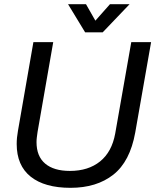

<svg xmlns="http://www.w3.org/2000/svg" viewBox="-20 -888 762 920"><path d="M318 12Q194 12 127 -41.5Q60 -95 60 -198Q60 -228 66 -261L140 -686H235L160 -256Q158 -242 156.5 -230Q155 -218 155 -207Q155 -139 196.5 -104Q238 -69 315 -69Q403 -69 459.5 -114.5Q516 -160 532 -248L609 -686H704L628 -253Q603 -114 523 -51Q443 12 318 12ZM388 -733 306 -868H392L437 -789L507 -868H601L472 -733Z"/></svg>

Font: Archivo VF Beta
Style: Italic
Weight: 400
Italic angle: -10°
Designer: Hector Gatti
Foundry: Omnibus-Type
Version: Version 1.002